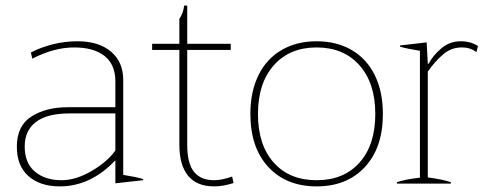

<svg xmlns="http://www.w3.org/2000/svg" viewBox="-20 -654 1743 684"><path d="M40 -131Q40 -206 92 -239Q144 -272 221 -272H391V-364Q391 -424 352.5 -454.5Q314 -485 244 -485Q173 -485 95 -445L90 -467Q124 -485 167.5 -496Q211 -507 256 -507Q332 -507 375.5 -470Q419 -433 419 -370V-31Q469 -23 490 -16V-12L391 -1V-83Q303 10 193 10Q123 10 81.5 -26.5Q40 -63 40 -131ZM391 -118V-250H229Q148 -250 108 -219.5Q68 -189 68 -132Q68 -73 104.5 -42.5Q141 -12 199 -12Q251 -12 307.5 -45.5Q364 -79 391 -118Z M812 -2Q775 10 743 10Q681 10 650 -28Q619 -66 619 -138V-476H522V-498H619V-587Q633 -607 636 -634H647V-498H802V-476H647V-138Q647 -72 671 -42Q695 -12 743 -12Q770 -12 807 -25Z M872 -248Q872 -328 901 -386.5Q930 -445 983.5 -476Q1037 -507 1108 -507Q1179 -507 1232.5 -476Q1286 -445 1315 -386.5Q1344 -328 1344 -248Q1344 -128 1280 -59Q1216 10 1108 10Q1000 10 936 -59Q872 -128 872 -248ZM1317 -248Q1317 -358 1260.5 -421.5Q1204 -485 1108 -485Q1012 -485 955.5 -421.5Q899 -358 899 -248Q899 -138 955 -75Q1011 -12 1108 -12Q1205 -12 1261 -75Q1317 -138 1317 -248Z M1394 -5Q1427 -16 1476 -21V-473Q1426 -481 1405 -488V-492L1500 -503L1504 -427H1507Q1522 -456 1552 -481.5Q1582 -507 1621 -507Q1657 -507 1683 -490L1677 -468Q1657 -485 1625 -485Q1588 -485 1559.5 -461Q1531 -437 1504 -399V-22Q1557 -15 1586 -5V0H1394Z"/></svg>

Font: Trirong Thin
Style: Regular
Weight: 250
Designer: Katatrad Team
Foundry: CadsonDemak
Version: Version 1.001